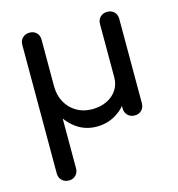

<svg xmlns="http://www.w3.org/2000/svg" viewBox="-114 -647 910 981"><g transform="rotate(-15 341.0 -157.0)"><path d="M340 5Q278 5 230.5 -30Q183 -65 156 -123Q129 -181 129 -251H79V-497Q79 -520 93.5 -534Q108 -548 131 -548Q153 -548 167 -534Q181 -520 181 -497V-251Q181 -203 201.5 -166Q222 -129 258 -108Q294 -87 340 -87Q384 -87 418 -103.5Q452 -120 471 -149Q490 -178 490 -215H543Q543 -151 515.5 -101Q488 -51 442 -23Q396 5 340 5ZM131 234Q108 234 93.5 219.5Q79 205 79 183V-297H181V183Q181 205 167 219.5Q153 234 131 234ZM542 0Q519 0 504.5 -14.5Q490 -29 490 -51V-497Q490 -520 504.5 -534Q519 -548 542 -548Q564 -548 578 -534Q592 -520 592 -497V-51Q592 -29 578 -14.5Q564 0 542 0Z"/></g></svg>

Font: Comfortaa
Style: Bold
Weight: 700
Designer: Johan Aakerlund
Foundry: Johan Aakerlund
Version: Version 3.104; ttfautohint (v1.8.1.43-b0c9)